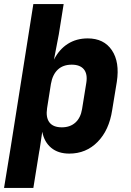

<svg xmlns="http://www.w3.org/2000/svg" viewBox="-27 -750 647 950"><path d="M-7 180 26 -22 138 -730H288L264 -580L240 -455Q266 -506 308.5 -533Q351 -560 407 -560Q487 -560 526.5 -501.5Q566 -443 551 -345L528 -205Q513 -106 456 -48Q399 10 316 10Q261 10 226.5 -18.5Q192 -47 182 -98L175 -50L169 -10L167 0L138 180ZM279 -120Q320 -120 346 -143.5Q372 -167 379 -210L400 -340Q407 -384 388 -407Q369 -430 328 -430Q285 -430 259 -405.5Q233 -381 225 -335L206 -215Q199 -169 217.5 -144.5Q236 -120 279 -120Z"/></svg>

Font: JetBrains Mono NL ExtraBold
Style: Italic
Weight: 800
Italic angle: -9°
Monospace: yes
Designer: Philipp Nurullin, Konstantin Bulenkov
Foundry: JetBrains
Version: Version 2.305; ttfautohint (v1.8.4.7-5d5b)